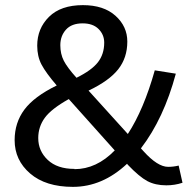

<svg xmlns="http://www.w3.org/2000/svg" viewBox="-20 -713 761 748"><path d="M676 -68 691 -1Q661 9 628 9Q585 9 554 -7.5Q523 -24 478 -71L475 -75Q379 15 264 15Q158 15 97.5 -37Q37 -89 37 -167Q37 -235 75 -286Q113 -337 201 -380Q159 -429 142 -461Q125 -493 125 -535Q125 -602 171 -647.5Q217 -693 303 -693Q384 -693 430 -651.5Q476 -610 476 -551Q476 -488 440.5 -443Q405 -398 325 -360L478 -191Q540 -286 583 -439L665 -426Q618 -251 529 -135L539 -124Q594 -63 635 -63Q656 -63 676 -68ZM302 -622Q259 -622 237 -597.5Q215 -573 215 -537Q215 -503 228.5 -476.5Q242 -450 278 -410Q337 -439 361.5 -470.5Q386 -502 386 -547Q386 -578 364 -600Q342 -622 302 -622ZM270 -55V-54Q356 -54 427 -127L248 -327Q180 -289 154.5 -254Q129 -219 129 -175Q129 -125 166 -90Q203 -55 270 -55Z"/></svg>

Font: Martel Sans
Style: Regular
Weight: 400
Designer: Dan Reynolds and Mathieu Réguer
Foundry: Dan Reynolds and Mathieu Réguer
Version: Version 1.001;PS 001.001;hotconv 1.0.70;makeotf.lib2.5.58329